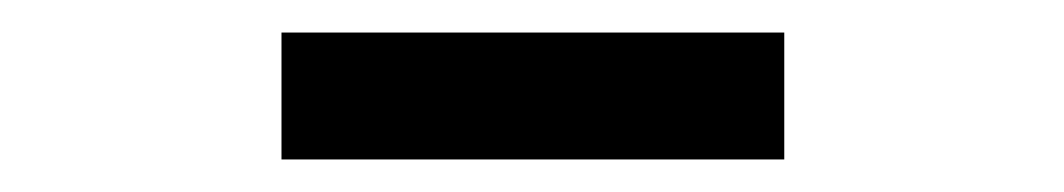

<svg xmlns="http://www.w3.org/2000/svg" viewBox="-20 -770 654 118"><path d="M153 -750H462V-672H153Z"/></svg>

Font: `nÑOSM
Style: Regular
Weight: 500
Designer: Ryoko NISHIZUKA ¬âXZm¬º[P (kana & ideographs); Paul D. Hunt (Latin, Greek & Cyrillic); Wenlong ZHANG _ e¬á¬ü¬ô (bopomof
Foundry: Adobe Systems Incorporated
Version: Version 1.00 June 24, 2014, initial release